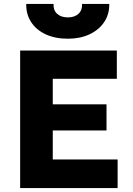

<svg xmlns="http://www.w3.org/2000/svg" viewBox="-20 -957 675 977"><path d="M82.5 0V-700H574.5V-556H248.5V-426H522V-293H248.5V-145.5H578.5V0ZM325.5 -760Q261 -760 212.8 -782.2Q164.5 -804.5 138.5 -844.5Q112.5 -884.5 113.5 -937H252.5Q250.5 -906 270.2 -887.2Q290 -868.5 325.5 -868.5Q360 -868.5 379.8 -887.2Q399.5 -906 397.5 -937H536Q537 -884.5 510 -844.5Q483 -804.5 435.2 -782.2Q387.5 -760 325.5 -760Z"/></svg>

Font: Geologica
Style: Bold
Weight: 700
Designer: Sindre Bremnes, Frode Helland
Foundry: Monokrom Skriftforlag AS
Version: Version 1.010; ttfautohint (v1.8.4.7-5d5b);gftools[0.9.28]